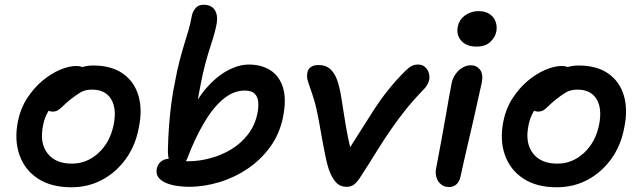

<svg xmlns="http://www.w3.org/2000/svg" viewBox="-20 -780 2713 812"><path d="M282 12Q196 12 140 -25Q84 -62 62 -125.5Q40 -189 56 -268Q67 -322 95 -365Q123 -408 159.5 -438.5Q196 -469 234 -485Q272 -501 303 -501Q316 -501 326.5 -497Q337 -493 343 -485Q349 -477 346 -463Q340 -437 326 -417Q312 -397 277 -384Q245 -370 221.5 -351Q198 -332 183 -307Q168 -282 162 -249Q147 -176 180.5 -132Q214 -88 284 -88Q348 -88 397 -133.5Q446 -179 461 -254Q474 -322 449.5 -361.5Q425 -401 369 -401Q340 -401 320 -389Q300 -377 275 -357Q257 -342 246 -331Q235 -320 225.5 -314Q216 -308 202 -308Q186 -308 176 -320.5Q166 -333 172 -360Q176 -384 196.5 -409.5Q217 -435 246 -456Q275 -477 308 -490Q341 -503 373 -503Q451 -503 499.5 -469Q548 -435 565.5 -375.5Q583 -316 567 -240Q553 -164 511.5 -107Q470 -50 411 -19Q352 12 282 12Z M779 10Q753 10 727 6Q701 2 680.5 -7Q660 -16 649.5 -30.5Q639 -45 643 -67Q648 -88 663 -98.5Q678 -109 699 -109Q714 -109 734 -103.5Q754 -98 775 -98Q822 -98 870 -111Q918 -124 959 -149Q1000 -174 1029.5 -212.5Q1059 -251 1069 -302Q1074 -328 1072 -349.5Q1070 -371 1057 -384Q1044 -397 1015 -397Q967 -397 923.5 -360.5Q880 -324 842 -259Q804 -194 772 -110Q764 -91 753 -82Q742 -73 728 -73Q710 -73 700 -91.5Q690 -110 690 -142Q691 -195 695 -249Q699 -303 705.5 -349.5Q712 -396 719 -428Q729 -483 739.5 -523Q750 -563 759.5 -594Q769 -625 777 -651.5Q785 -678 790 -707Q793 -728 805.5 -744Q818 -760 841 -760Q862 -760 876 -750.5Q890 -741 895.5 -721.5Q901 -702 895 -673Q890 -648 882.5 -623.5Q875 -599 866 -571Q857 -543 847.5 -507.5Q838 -472 829 -425Q821 -385 814 -343.5Q807 -302 801 -250L779 -285Q810 -359 853 -408Q896 -457 943 -482Q990 -507 1032 -507Q1086 -507 1124 -482.5Q1162 -458 1177 -409Q1192 -360 1177 -285Q1163 -215 1124 -160.5Q1085 -106 1029.5 -68Q974 -30 909 -10Q844 10 779 10Z M1446 10Q1422 10 1407 -3Q1392 -16 1379 -43Q1368 -66 1359.5 -105Q1351 -144 1343 -188.5Q1335 -233 1328 -272Q1318 -326 1308 -358.5Q1298 -391 1291 -410Q1284 -429 1280.5 -442.5Q1277 -456 1280 -473Q1282 -487 1294 -496Q1306 -505 1327 -505Q1358 -505 1377 -487.5Q1396 -470 1406 -441Q1416 -412 1422 -376Q1429 -335 1436 -288.5Q1443 -242 1452 -197.5Q1461 -153 1474 -116L1436 -118Q1471 -173 1501.5 -221.5Q1532 -270 1561 -315Q1590 -360 1622.5 -400.5Q1655 -441 1694 -480Q1708 -494 1720 -500.5Q1732 -507 1749 -507Q1765 -507 1776.5 -497.5Q1788 -488 1793 -473Q1798 -458 1795 -442Q1793 -432 1787.5 -422.5Q1782 -413 1774 -404Q1729 -358 1696 -316.5Q1663 -275 1633.5 -232.5Q1604 -190 1573.5 -140.5Q1543 -91 1504 -31Q1489 -8 1476.5 1Q1464 10 1446 10Z M1879 11Q1859 11 1845 -0.5Q1831 -12 1825.5 -31Q1820 -50 1825 -71Q1839 -145 1848.5 -196.5Q1858 -248 1864.5 -286Q1871 -324 1877 -357.5Q1883 -391 1890 -428Q1894 -449 1906.5 -466.5Q1919 -484 1936 -494Q1953 -504 1971 -504Q1995 -504 2009.5 -486Q2024 -468 2018 -433Q2013 -412 2004.5 -372.5Q1996 -333 1985 -284.5Q1974 -236 1962.5 -187.5Q1951 -139 1942 -98.5Q1933 -58 1928 -35Q1924 -14 1911.5 -1.5Q1899 11 1879 11ZM1995 -583Q1953 -583 1931 -607.5Q1909 -632 1916 -667Q1922 -697 1947 -715Q1972 -733 2004 -733Q2033 -733 2051.5 -720Q2070 -707 2076.5 -687Q2083 -667 2079 -647Q2075 -624 2054.5 -603.5Q2034 -583 1995 -583Z M2335 12Q2249 12 2193 -25Q2137 -62 2115 -125.5Q2093 -189 2109 -268Q2120 -322 2148 -365Q2176 -408 2212.5 -438.5Q2249 -469 2287 -485Q2325 -501 2356 -501Q2369 -501 2379.5 -497Q2390 -493 2396 -485Q2402 -477 2399 -463Q2393 -437 2379 -417Q2365 -397 2330 -384Q2298 -370 2274.5 -351Q2251 -332 2236 -307Q2221 -282 2215 -249Q2200 -176 2233.5 -132Q2267 -88 2337 -88Q2401 -88 2450 -133.5Q2499 -179 2514 -254Q2527 -322 2502.5 -361.5Q2478 -401 2422 -401Q2393 -401 2373 -389Q2353 -377 2328 -357Q2310 -342 2299 -331Q2288 -320 2278.5 -314Q2269 -308 2255 -308Q2239 -308 2229 -320.5Q2219 -333 2225 -360Q2229 -384 2249.5 -409.5Q2270 -435 2299 -456Q2328 -477 2361 -490Q2394 -503 2426 -503Q2504 -503 2552.5 -469Q2601 -435 2618.5 -375.5Q2636 -316 2620 -240Q2606 -164 2564.5 -107Q2523 -50 2464 -19Q2405 12 2335 12Z"/></svg>

Font: Shantell Sans Medium
Style: Italic
Weight: 500
Italic angle: -11°
Designer: Stephen Nixon, Anya Danilova, Shantell Martin
Foundry: Arrow Type
Version: Version 1.011;[c5ecc13dd]